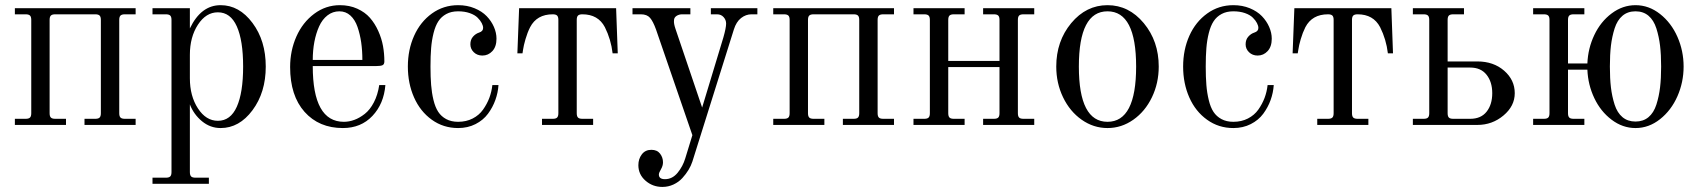

<svg xmlns="http://www.w3.org/2000/svg" viewBox="-20 -488 6630 750"><path d="M38.1 0V-23.9H80.1Q92.3 -23.9 97.2 -28.8Q102.1 -33.7 102.1 -45.9V-410.2Q102.1 -422.4 97.2 -427.2Q92.3 -432.1 80.1 -432.1H38.1V-456.1H509.8V-432.1H467.8Q455.6 -432.1 450.7 -427.2Q445.8 -422.4 445.8 -410.2V-45.9Q445.8 -33.7 450.7 -28.8Q455.6 -23.9 467.8 -23.9H509.8V0H310.1V-23.9H352.1Q364.3 -23.9 369.1 -28.8Q374 -33.7 374 -45.9V-410.2Q374 -422.4 369.1 -427.2Q364.3 -432.1 352.1 -432.1H195.8Q183.6 -432.1 178.7 -427.2Q173.8 -422.4 173.8 -410.2V-45.9Q173.8 -33.7 178.7 -28.8Q183.6 -23.9 195.8 -23.9H237.8V0Z M831.1 -439.9Q784.7 -439.9 753.2 -391.6Q721.7 -343.3 721.7 -273.9V-182.1Q721.7 -112.8 753.2 -64.5Q784.7 -16.1 831.1 -16.1Q880.4 -16.1 905 -71Q929.7 -126 929.7 -228Q929.7 -330.1 905 -385Q880.4 -439.9 831.1 -439.9ZM841.8 -467.8Q914.6 -467.8 966.3 -398.4Q1018.1 -329.1 1018.1 -228Q1018.1 -127 966.3 -57.4Q914.6 12.2 841.8 12.2Q801.3 12.2 769 -14.4Q736.8 -41 721.7 -80.1V184.1Q721.7 196.3 726.6 201.2Q731.4 206.1 743.7 206.1H795.9V230H575.7V206.1H627.9Q640.1 206.1 645 201.2Q649.9 196.3 649.9 184.1V-410.2Q649.9 -422.4 645 -427.2Q640.1 -432.1 627.9 -432.1H575.7V-456.1H721.7V-377Q765.1 -467.8 841.8 -467.8Z M1305.7 -443.8Q1279.8 -443.8 1259.3 -428Q1238.8 -412.1 1226.6 -385Q1214.4 -357.9 1208 -324.5Q1201.7 -291 1201.7 -253.9H1395.5Q1395.5 -290.5 1390.9 -322.5Q1386.2 -354.5 1376.5 -382.8Q1366.7 -411.1 1348.6 -427.5Q1330.6 -443.8 1305.7 -443.8ZM1307.6 -467.8Q1345.2 -467.8 1375.5 -454.1Q1405.8 -440.4 1425 -418.5Q1444.3 -396.5 1457.5 -367.2Q1470.7 -337.9 1476.1 -308.3Q1481.4 -278.8 1481.4 -248Q1481.4 -236.8 1474.4 -233.4Q1467.3 -230 1450.2 -230H1201.7Q1201.7 -12.2 1323.2 -12.2Q1343.8 -12.2 1364.3 -19.8Q1384.8 -27.3 1405 -43.2Q1425.3 -59.1 1440.4 -88.1Q1455.6 -117.2 1461.4 -155.8H1485.4Q1479.5 -82.5 1434.8 -35.2Q1390.1 12.2 1319.3 12.2Q1226.1 12.2 1169.7 -51Q1113.3 -114.3 1113.3 -226.1Q1113.3 -290 1137.7 -345.2Q1162.1 -400.4 1207.3 -434.1Q1252.4 -467.8 1307.6 -467.8Z M1769.5 -467.8Q1804.7 -467.8 1833.7 -455.8Q1862.8 -443.8 1881.1 -424.8Q1899.4 -405.8 1909.4 -382.8Q1919.4 -359.9 1919.4 -336.9Q1919.4 -305.7 1903.3 -288.3Q1887.2 -271 1864.3 -271Q1844.2 -271 1830.8 -283.9Q1817.4 -296.9 1817.4 -314.9Q1817.4 -333 1827.6 -344.7Q1837.9 -356.4 1851.6 -360.8Q1867.2 -365.7 1867.2 -378.9Q1867.2 -387.2 1861.8 -397.7Q1856.4 -408.2 1845.7 -418.9Q1835 -429.7 1814.9 -436.8Q1794.9 -443.8 1769.5 -443.8Q1742.7 -443.8 1723.4 -433.3Q1704.1 -422.9 1692.4 -405Q1680.7 -387.2 1673.6 -358.9Q1666.5 -330.6 1664.1 -300Q1661.6 -269.5 1661.6 -228Q1661.6 -186.5 1664.1 -156Q1666.5 -125.5 1673.3 -97.2Q1680.2 -68.8 1691.9 -51Q1703.6 -33.2 1723.1 -22.7Q1742.7 -12.2 1769.5 -12.2Q1801.3 -12.2 1826.4 -25.1Q1851.6 -38.1 1866.9 -59.8Q1882.3 -81.5 1891.4 -105.5Q1900.4 -129.4 1903.3 -155.8H1927.2Q1925.3 -126 1915 -97.4Q1904.8 -68.8 1886.2 -43.7Q1867.7 -18.6 1837.4 -3.2Q1807.1 12.2 1769.5 12.2Q1711.9 12.2 1666.7 -20.3Q1621.6 -52.7 1597.4 -107.4Q1573.2 -162.1 1573.2 -228Q1573.2 -293.9 1597.7 -348.4Q1622.1 -402.8 1667.2 -435.3Q1712.4 -467.8 1769.5 -467.8Z M2001 -279.8 2007.8 -456.1H2386.7L2393.1 -279.8H2373Q2366.7 -334 2342.8 -381.8Q2316.4 -432.1 2254.9 -432.1Q2242.7 -432.1 2237.8 -427.2Q2232.9 -422.4 2232.9 -410.2V-45.9Q2232.9 -33.7 2237.8 -28.8Q2242.7 -23.9 2254.9 -23.9H2296.9V0H2097.2V-23.9H2139.2Q2151.4 -23.9 2156.2 -28.8Q2161.1 -33.7 2161.1 -45.9V-410.2Q2161.1 -422.4 2156.2 -427.2Q2151.4 -432.1 2139.2 -432.1Q2077.1 -432.1 2050.8 -381.8Q2040 -360.4 2032.7 -335Q2025.4 -309.6 2023.4 -294.9L2021 -279.8Z M2938.5 -456.1V-432.1H2915.5Q2893.6 -432.1 2874.8 -417.5Q2856 -402.8 2846.7 -373L2684.6 143.1Q2679.2 159.7 2669.4 175.8Q2659.7 191.9 2645.5 207.5Q2631.3 223.1 2610.8 232.7Q2590.3 242.2 2567.4 242.2Q2529.3 242.2 2501.5 217.8Q2473.6 193.4 2473.6 157.2Q2473.6 132.8 2487.1 115Q2500.5 97.2 2524.4 97.2Q2546.9 97.2 2558.3 112.1Q2569.8 127 2569.8 146Q2569.8 159.7 2561.8 173.3Q2553.7 187 2553.7 193.8Q2553.7 211.9 2577.6 211.9Q2606.4 211.9 2627 186.8Q2647.5 161.6 2656.7 130.9L2684.6 40L2542.5 -373Q2531.2 -404.3 2519.3 -418.2Q2507.3 -432.1 2483.4 -432.1H2450.7V-456.1H2676.8V-432.1H2644.5Q2632.3 -432.1 2622.6 -425.8Q2612.8 -419.4 2612.8 -408.2Q2611.3 -396.5 2618.7 -375L2722.7 -67.9L2805.7 -341.8Q2816.4 -379.4 2816.4 -396Q2816.4 -410.2 2806.6 -421.1Q2796.9 -432.1 2780.8 -432.1H2756.8V-456.1Z M3000.5 0V-23.9H3042.5Q3054.7 -23.9 3059.6 -28.8Q3064.5 -33.7 3064.5 -45.9V-410.2Q3064.5 -422.4 3059.6 -427.2Q3054.7 -432.1 3042.5 -432.1H3000.5V-456.1H3472.2V-432.1H3430.2Q3418 -432.1 3413.1 -427.2Q3408.2 -422.4 3408.2 -410.2V-45.9Q3408.2 -33.7 3413.1 -28.8Q3418 -23.9 3430.2 -23.9H3472.2V0H3272.5V-23.9H3314.5Q3326.7 -23.9 3331.5 -28.8Q3336.4 -33.7 3336.4 -45.9V-410.2Q3336.4 -422.4 3331.5 -427.2Q3326.7 -432.1 3314.5 -432.1H3158.2Q3146 -432.1 3141.1 -427.2Q3136.2 -422.4 3136.2 -410.2V-45.9Q3136.2 -33.7 3141.1 -28.8Q3146 -23.9 3158.2 -23.9H3200.2V0Z M3548.3 0V-23.9H3590.3Q3602.5 -23.9 3607.4 -28.8Q3612.3 -33.7 3612.3 -45.9V-410.2Q3612.3 -422.4 3607.4 -427.2Q3602.5 -432.1 3590.3 -432.1H3548.3V-456.1H3748V-432.1H3706.1Q3693.8 -432.1 3689 -427.2Q3684.1 -422.4 3684.1 -410.2V-250H3884.3V-410.2Q3884.3 -422.4 3879.4 -427.2Q3874.5 -432.1 3862.3 -432.1H3820.3V-456.1H4020V-432.1H3978Q3965.8 -432.1 3960.9 -427.2Q3956.1 -422.4 3956.1 -410.2V-45.9Q3956.1 -33.7 3960.9 -28.8Q3965.8 -23.9 3978 -23.9H4020V0H3820.3V-23.9H3862.3Q3874.5 -23.9 3879.4 -28.8Q3884.3 -33.7 3884.3 -45.9V-226.1H3684.1V-45.9Q3684.1 -33.7 3689 -28.8Q3693.8 -23.9 3706.1 -23.9H3748V0Z M4418 -228Q4418 -443.8 4306.2 -443.8Q4194.3 -443.8 4194.3 -228Q4194.3 -12.2 4306.2 -12.2Q4418 -12.2 4418 -228ZM4506.3 -228Q4506.3 -163.1 4479.7 -107.9Q4453.1 -52.7 4407 -20.3Q4360.8 12.2 4306.2 12.2Q4251.5 12.2 4205.3 -20.3Q4159.2 -52.7 4132.6 -107.9Q4106 -163.1 4106 -228Q4106 -327.1 4164.3 -397.5Q4222.7 -467.8 4306.2 -467.8Q4389.6 -467.8 4448 -397.5Q4506.3 -327.1 4506.3 -228Z M4797.9 -467.8Q4833 -467.8 4862.1 -455.8Q4891.1 -443.8 4909.4 -424.8Q4927.7 -405.8 4937.7 -382.8Q4947.8 -359.9 4947.8 -336.9Q4947.8 -305.7 4931.6 -288.3Q4915.5 -271 4892.6 -271Q4872.6 -271 4859.1 -283.9Q4845.7 -296.9 4845.7 -314.9Q4845.7 -333 4856 -344.7Q4866.2 -356.4 4879.9 -360.8Q4895.5 -365.7 4895.5 -378.9Q4895.5 -387.2 4890.1 -397.7Q4884.8 -408.2 4874 -418.9Q4863.3 -429.7 4843.3 -436.8Q4823.2 -443.8 4797.9 -443.8Q4771 -443.8 4751.7 -433.3Q4732.4 -422.9 4720.7 -405Q4709 -387.2 4701.9 -358.9Q4694.8 -330.6 4692.4 -300Q4689.9 -269.5 4689.9 -228Q4689.9 -186.5 4692.4 -156Q4694.8 -125.5 4701.7 -97.2Q4708.5 -68.8 4720.2 -51Q4731.9 -33.2 4751.5 -22.7Q4771 -12.2 4797.9 -12.2Q4829.6 -12.2 4854.7 -25.1Q4879.9 -38.1 4895.3 -59.8Q4910.6 -81.5 4919.7 -105.5Q4928.7 -129.4 4931.6 -155.8H4955.6Q4953.6 -126 4943.4 -97.4Q4933.1 -68.8 4914.6 -43.7Q4896 -18.6 4865.7 -3.2Q4835.4 12.2 4797.9 12.2Q4740.2 12.2 4695.1 -20.3Q4649.9 -52.7 4625.7 -107.4Q4601.6 -162.1 4601.6 -228Q4601.6 -293.9 4626 -348.4Q4650.4 -402.8 4695.6 -435.3Q4740.7 -467.8 4797.9 -467.8Z M5029.3 -279.8 5036.1 -456.1H5415L5421.4 -279.8H5401.4Q5395 -334 5371.1 -381.8Q5344.7 -432.1 5283.2 -432.1Q5271 -432.1 5266.1 -427.2Q5261.2 -422.4 5261.2 -410.2V-45.9Q5261.2 -33.7 5266.1 -28.8Q5271 -23.9 5283.2 -23.9H5325.2V0H5125.5V-23.9H5167.5Q5179.7 -23.9 5184.6 -28.8Q5189.5 -33.7 5189.5 -45.9V-410.2Q5189.5 -422.4 5184.6 -427.2Q5179.7 -432.1 5167.5 -432.1Q5105.5 -432.1 5079.1 -381.8Q5068.4 -360.4 5061 -335Q5053.7 -309.6 5051.8 -294.9L5049.3 -279.8Z M5634.8 -248H5751Q5814 -248 5855.5 -211.9Q5897 -175.8 5897 -124Q5897 -73.7 5853 -36.9Q5809.1 0 5751 0H5499V-23.9H5541Q5553.2 -23.9 5558.1 -28.8Q5563 -33.7 5563 -45.9V-410.2Q5563 -422.4 5558.1 -427.2Q5553.2 -432.1 5541 -432.1H5499V-456.1H5698.7V-432.1H5656.7Q5644.5 -432.1 5639.6 -427.2Q5634.8 -422.4 5634.8 -410.2ZM5634.8 -224.1V-45.9Q5634.8 -33.7 5639.6 -28.8Q5644.5 -23.9 5656.7 -23.9H5723.1Q5765.1 -23.9 5787.1 -51.8Q5809.1 -79.6 5809.1 -124Q5809.1 -168 5786.9 -196Q5764.6 -224.1 5723.1 -224.1Z M6272.7 -309.6Q6268.6 -274.4 6268.6 -228Q6268.6 -181.6 6272.7 -146.5Q6276.9 -111.3 6287.1 -79.3Q6297.4 -47.4 6317.9 -30.3Q6338.4 -13.2 6368.7 -13.2Q6398.9 -13.2 6419.4 -30.3Q6439.9 -47.4 6450.2 -79.3Q6460.4 -111.3 6464.6 -146.5Q6468.8 -181.6 6468.8 -228Q6468.8 -274.4 6464.6 -309.6Q6460.4 -344.7 6450.2 -377Q6439.9 -409.2 6419.4 -426.5Q6398.9 -443.8 6368.7 -443.8Q6338.4 -443.8 6317.9 -426.5Q6297.4 -409.2 6287.1 -377Q6276.9 -344.7 6272.7 -309.6ZM5968.8 0V-23.9H6010.7Q6022.9 -23.9 6027.8 -28.8Q6032.7 -33.7 6032.7 -45.9V-410.2Q6032.7 -422.4 6027.8 -427.2Q6022.9 -432.1 6010.7 -432.1H5968.8V-456.1H6168.9V-432.1H6127Q6114.7 -432.1 6109.9 -427.2Q6105 -422.4 6105 -410.2V-240.2H6180.7Q6183.1 -299.3 6207.8 -351.3Q6232.4 -403.3 6275.4 -435.5Q6318.4 -467.8 6368.7 -467.8Q6420.9 -467.8 6464.6 -433.3Q6508.3 -398.9 6532.5 -344Q6556.6 -289.1 6556.6 -228Q6556.6 -167 6532.5 -112.1Q6508.3 -57.1 6464.6 -22.5Q6420.9 12.2 6368.7 12.2Q6318.4 12.2 6275.4 -20.3Q6232.4 -52.7 6207.8 -104.7Q6183.1 -156.7 6180.7 -215.8H6105V-45.9Q6105 -33.7 6109.9 -28.8Q6114.7 -23.9 6127 -23.9H6168.9V0Z"/></svg>

Font: Flanker Steampunk
Style: Regular
Weight: 400
Designer: Alexey Kryukov, Leonardo Di Lena
Foundry: Alexey Kryukov, Leonardo Di Lena
Version: 1.210